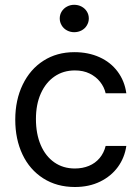

<svg xmlns="http://www.w3.org/2000/svg" viewBox="-20 -749 569 780"><path d="M42 -262.7Q42 -342.8 72.3 -405.3Q102.5 -467.8 156.7 -502.4Q210.9 -537.1 282.2 -537.1Q338.9 -537.1 384.3 -516.6Q429.7 -496.1 458 -458Q486.3 -419.9 493.2 -370.1H409.2Q403.3 -395.5 386.7 -416.5Q370.1 -437.5 344.2 -450.2Q318.4 -462.9 284.2 -462.9Q237.3 -462.9 201.7 -438.5Q166 -414.1 146 -369.6Q126 -325.2 126 -265.6Q126 -205.1 145.5 -159.7Q165 -114.3 200.7 -89.4Q236.3 -64.5 284.2 -64.5Q315.4 -64.5 341.3 -75.2Q367.2 -85.9 384.8 -106.9Q402.3 -127.9 409.2 -156.2H493.2Q486.3 -108.4 459 -70.8Q431.6 -33.2 386.7 -11.2Q341.8 10.7 284.2 10.7Q210.9 10.7 155.8 -24.4Q100.6 -59.6 71.3 -121.6Q42 -183.6 42 -262.7ZM222.7 -673.8Q222.7 -689.5 230.5 -702.1Q238.3 -714.8 252 -722.2Q265.6 -729.5 281.2 -729.5Q297.9 -729.5 311.5 -722.2Q325.2 -714.8 333 -702.1Q340.8 -689.5 340.8 -673.8Q340.8 -659.2 333 -646Q325.2 -632.8 311.5 -625.5Q297.9 -618.2 281.2 -618.2Q265.6 -618.2 252 -625.5Q238.3 -632.8 230.5 -646Q222.7 -659.2 222.7 -673.8Z"/></svg>

Font: Pretendard GOV Variable
Style: Regular
Weight: 400
Designer: Base glyphs from Inter by Rasmus Andersson; Hangul glyphs from Noto Sans CJK(Source Han Sans) by Jang Soo-young and Kang
Foundry: Kil Hyung-jin
Version: Version 1.307;Glyphs 3.2 (3192)